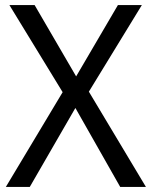

<svg xmlns="http://www.w3.org/2000/svg" viewBox="-20 -734 596 754"><path d="M553 0 329 -374 537 -714H443L279 -434L116 -714H17L226 -372L3 0H97L276 -310L452 0Z"/></svg>

Font: Noto Sans Thai
Style: Regular
Weight: 400
Designer: Monotype Design Team
Foundry: Monotype Imaging Inc.
Version: Version 1.901